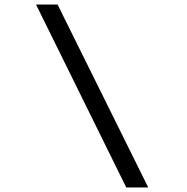

<svg xmlns="http://www.w3.org/2000/svg" viewBox="-20 -720 826 847"><path d="M537 107 139 -700H234L634 107Z"/></svg>

Font: Lexend Zetta Light
Style: Regular
Weight: 300
Designer: Bonnie Shaver-Troup, Thomas Jockin
Foundry: Lexend
Version: Version 1.007